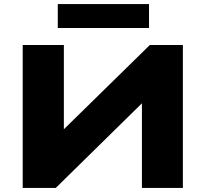

<svg xmlns="http://www.w3.org/2000/svg" viewBox="-20 -927 1015 947"><path d="M92 0V-705H295V-264H269L719 -705H882V0H680V-443H706L255 0ZM265 -789V-907H715V-789Z"/></svg>

Font: Nunito Sans 10pt Expanded Black
Style: Regular
Weight: 900
Width: 7
Designer: Vernon Adams
Foundry: Vernon Adams
Version: Version 3.101;gftools[0.9.27]